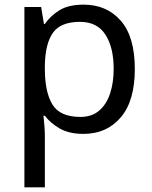

<svg xmlns="http://www.w3.org/2000/svg" viewBox="-20 -566 655 826"><path d="M340 -546Q439 -546 499.5 -477Q560 -408 560 -269Q560 -132 499.5 -61Q439 10 339 10Q277 10 236.5 -13.5Q196 -37 173 -68H167Q169 -51 171 -25Q173 1 173 20V240H85V-536H157L169 -463H173Q197 -498 236 -522Q275 -546 340 -546ZM324 -472Q242 -472 208.5 -426Q175 -380 173 -286V-269Q173 -170 205.5 -116.5Q238 -63 326 -63Q375 -63 406.5 -90Q438 -117 453.5 -163.5Q469 -210 469 -270Q469 -362 433.5 -417Q398 -472 324 -472Z"/></svg>

Font: Noto Sans Gothic
Style: Regular
Weight: 400
Designer: Monotype Design Team
Foundry: Monotype Imaging Inc.
Version: Version 2.001; ttfautohint (v1.8.4.7-5d5b)